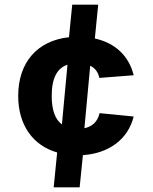

<svg xmlns="http://www.w3.org/2000/svg" viewBox="-20 -750 660 828"><path d="M556.5 -247.5 409.5 -262C400.5 -223.5 376.5 -204 344 -197L369 -466.5C389 -457 403 -440 408.5 -414L556.5 -425.5C536 -509.5 476 -565 389 -584L403.5 -730H291.5L277.5 -589.5C142 -575 58.5 -482 58.5 -336.5C58.5 -210.5 122 -122.5 226.5 -92.5L211.5 58H323.5L337.5 -81C449.5 -88.5 532 -149 556.5 -247.5ZM203 -336.5C203 -416 228 -456.5 271 -471L247 -213.5C219 -234 203 -273 203 -336.5Z"/></svg>

Font: Monaspace Neon ExtraBold
Style: Regular
Weight: 800
Designer: Riley Cran & the Lettermatic Team
Foundry: Lettermatic
Version: Version 1.200 (Monaspace Neon)